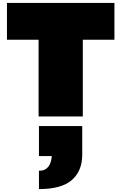

<svg xmlns="http://www.w3.org/2000/svg" viewBox="-20 -800 833 1319"><path d="M27.8 -779.8H766.1V-526.9H548.8V0H245.1V-526.9H27.8ZM247.6 373Q280.8 373 298.8 358.2Q316.9 343.3 324.5 323.7Q332 304.2 333.7 288.8Q335.4 273.4 335.4 272H247.6V65.9H544.9V263.2Q544.9 374 473.9 436.5Q402.8 499 247.6 499Z"/></svg>

Font: Rammetto One
Style: Regular
Weight: 400
Designer: Vernon Adams
Foundry: Vernon Adams
Version: Version 1.100; ttfautohint (v1.8.4.7-5d5b)